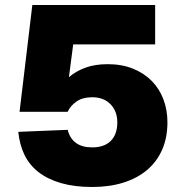

<svg xmlns="http://www.w3.org/2000/svg" viewBox="-20 -730 741 766"><path d="M348 16Q277 16 223.5 0.5Q170 -15 133.5 -43.5Q97 -72 77.5 -112.5Q58 -153 53 -204L250 -212Q268 -142 348 -142Q396 -142 422 -168Q448 -194 448 -242Q448 -286 421 -314Q394 -342 348 -342Q309 -342 284.5 -324.5Q260 -307 250 -284H58L109 -710H599V-553H272L255 -422Q281 -445 319.5 -459.5Q358 -474 410 -474Q466 -474 510.5 -456Q555 -438 585.5 -407Q616 -376 632 -333.5Q648 -291 648 -242Q648 -181 627 -133Q606 -85 567 -52Q528 -19 472.5 -1.5Q417 16 348 16Z"/></svg>

Font: Geist Black
Style: Regular
Weight: 400
Designer: Basement.studio, Andrés Briganti, Mateo Zaragoza
Foundry: Basement.studio, Vercel, Andrés Briganti, Guido Ferreyra, Mateo Zaragoza
Version: Version 1.401